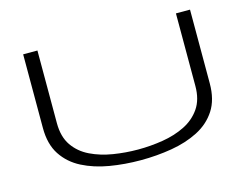

<svg xmlns="http://www.w3.org/2000/svg" viewBox="-97 -859 1324 1027"><g transform="rotate(-15 565.0 -345.0)"><path d="M103 -292V-700H182V-298Q182 -222 215.5 -173.5Q249 -125 305 -98Q361 -71 429 -60Q497 -49 566 -49Q635 -49 703 -60Q771 -71 826.5 -98.5Q882 -126 915.5 -174.5Q949 -223 949 -298V-700H1027V-292Q1027 -202 989 -143.5Q951 -85 885.5 -51.5Q820 -18 737 -4Q654 10 565 10Q476 10 393.5 -4Q311 -18 245.5 -51.5Q180 -85 141.5 -143.5Q103 -202 103 -292Z"/></g></svg>

Font: Georama ExtraExtended Light
Style: Regular
Weight: 300
Width: 8
Designer: Jean-Baptiste Levee
Foundry: Production Type
Version: Version 1.000